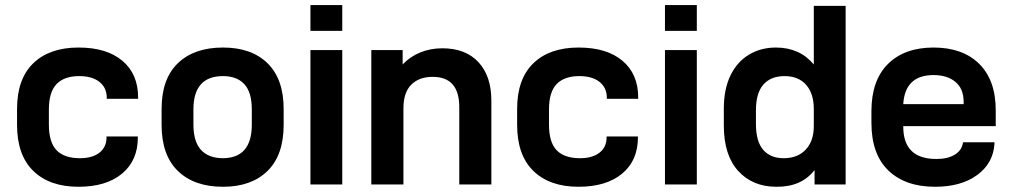

<svg xmlns="http://www.w3.org/2000/svg" viewBox="-20 -713 3912 742"><path d="M45.9 -230.5V-292Q45.9 -408.2 108.9 -468.8Q171.9 -529.3 283.2 -529.3Q392.6 -529.3 453.1 -478Q513.7 -426.8 513.7 -336.9V-331.1H392.6V-335Q392.6 -374 364.3 -396.5Q335.9 -418.9 286.1 -418.9Q228.5 -418.9 198.7 -388.2Q168.9 -357.4 168.9 -290V-231.4Q168.9 -163.1 198.7 -132.3Q228.5 -101.6 289.1 -101.6Q336.9 -101.6 364.3 -123Q391.6 -144.5 391.6 -181.6V-185.5H512.7V-181.6Q512.7 -92.8 451.7 -42Q390.6 8.8 283.2 8.8Q171.9 8.8 108.9 -52.2Q45.9 -113.3 45.9 -230.5Z M604.5 -230.5V-292Q604.5 -408.2 667.5 -468.8Q730.5 -529.3 841.8 -529.3Q952.1 -529.3 1014.2 -468.3Q1076.2 -407.2 1076.2 -292V-230.5Q1076.2 -113.3 1013.7 -52.2Q951.2 8.8 841.8 8.8Q730.5 8.8 667.5 -52.2Q604.5 -113.3 604.5 -230.5ZM953.1 -231.4V-290Q953.1 -356.4 924.3 -387.7Q895.5 -418.9 841.8 -418.9Q727.5 -418.9 727.5 -290V-231.4Q727.5 -102.5 841.8 -101.6Q953.1 -102.5 953.1 -231.4Z M1179.7 -693.4H1302.7V-593.8H1179.7ZM1179.7 -519.5H1302.7V0H1179.7Z M1415 -519.5H1536.1V-463.9Q1564.5 -494.1 1604 -510.3Q1643.6 -526.4 1689.5 -526.4Q1779.3 -526.4 1829.1 -472.7Q1878.9 -418.9 1878.9 -324.2V0H1754.9V-298.8Q1754.9 -416 1652.3 -416Q1599.6 -416 1569.3 -385.7Q1539.1 -355.5 1539.1 -293.9V0H1415Z M1978.5 -230.5V-292Q1978.5 -408.2 2041.5 -468.8Q2104.5 -529.3 2215.8 -529.3Q2325.2 -529.3 2385.7 -478Q2446.3 -426.8 2446.3 -336.9V-331.1H2325.2V-335Q2325.2 -374 2296.9 -396.5Q2268.6 -418.9 2218.8 -418.9Q2161.1 -418.9 2131.3 -388.2Q2101.6 -357.4 2101.6 -290V-231.4Q2101.6 -163.1 2131.3 -132.3Q2161.1 -101.6 2221.7 -101.6Q2269.5 -101.6 2296.9 -123Q2324.2 -144.5 2324.2 -181.6V-185.5H2445.3V-181.6Q2445.3 -92.8 2384.3 -42Q2323.2 8.8 2215.8 8.8Q2104.5 8.8 2041.5 -52.2Q1978.5 -113.3 1978.5 -230.5Z M2549.8 -693.4H2672.9V-593.8H2549.8ZM2549.8 -519.5H2672.9V0H2549.8Z M2777.3 -227.5V-293Q2777.3 -368.2 2802.7 -420.9Q2828.1 -473.6 2874 -501.5Q2919.9 -529.3 2978.5 -529.3Q3070.3 -529.3 3125 -463.9V-690.4H3248V0H3127.9V-55.7Q3077.1 9.8 2980.5 8.8Q2888.7 8.8 2833 -52.2Q2777.3 -113.3 2777.3 -227.5ZM3125 -225.6V-292Q3125 -351.6 3095.2 -385.3Q3065.4 -418.9 3011.7 -418.9Q2959 -418.9 2930.2 -386.2Q2901.4 -353.5 2901.4 -287.1V-233.4Q2901.4 -167 2929.2 -134.3Q2957 -101.6 3008.8 -101.6Q3062.5 -101.6 3093.8 -134.8Q3125 -168 3125 -225.6Z M3470.7 -225.6V-223.6Q3470.7 -98.6 3598.6 -98.6Q3641.6 -98.6 3668.9 -114.7Q3696.3 -130.9 3701.2 -160.2L3702.1 -163.1H3823.2V-157.2Q3818.4 -82 3756.3 -36.6Q3694.3 8.8 3593.8 8.8Q3478.5 8.8 3413.1 -54.2Q3347.7 -117.2 3347.7 -238.3V-283.2Q3347.7 -402.3 3411.6 -465.8Q3475.6 -529.3 3587.9 -529.3Q3700.2 -529.3 3764.2 -466.3Q3828.1 -403.3 3828.1 -286.1V-225.6ZM3470.7 -310.5H3704.1V-318.4Q3704.1 -370.1 3672.4 -396.5Q3640.6 -422.9 3587.9 -422.9Q3477.5 -422.9 3470.7 -310.5Z"/></svg>

Font: Altinn-DIN Exp
Style: DINExp-Bold
Weight: 700
Width: 7
Designer: Charles Nix
Foundry: Altinn
Version: Version 2.00